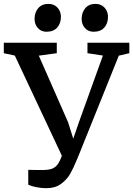

<svg xmlns="http://www.w3.org/2000/svg" viewBox="-26 -965 691 996"><path d="M0 0ZM225.1 -944.8H225.6Q245.6 -944.8 260.3 -935.3Q274.9 -925.8 282.5 -910.4Q290 -895 290 -877.9Q290 -843.8 270.8 -822Q251.5 -800.3 214.8 -800.3H214.4Q187.5 -800.3 170.4 -819.6Q153.3 -838.9 153.3 -866.7Q153.3 -899.9 172.1 -922.4Q190.9 -944.8 225.1 -944.8ZM468.8 -944.8H469.2Q489.7 -944.8 504.4 -935.3Q519 -925.8 526.6 -910.4Q534.2 -895 534.2 -877.9Q534.2 -843.8 515.1 -822Q496.1 -800.3 459.5 -800.3H459Q431.6 -800.3 414.6 -819.6Q397.5 -838.9 397.5 -866.7Q397.5 -899.9 416.3 -922.4Q435.1 -944.8 468.8 -944.8ZM120.6 -84Q131.8 -83.5 155.8 -83.3Q179.7 -83 191.9 -83Q224.1 -83 241.9 -89.1Q259.8 -95.2 271.7 -110.6Q283.7 -126 294.9 -157.2L50.8 -676.8L-6.3 -689V-743.2H268.6V-689L175.3 -676.3L327.1 -331.1L354 -245.6L383.8 -332L507.8 -676.8L427.7 -689V-743.2H645V-689L590.3 -676.3L381.8 -158.2L373.5 -138.2Q355 -92.8 337.9 -63Q320.8 -33.2 290.5 -11Q260.3 11.2 214.8 11.2Q188.5 11.2 162.6 6.1Q136.7 1 120.6 -6.8Z"/></svg>

Font: Merriweather
Style: Regular
Weight: 400
Designer: Eben Sorkin
Foundry: Eben Sorkin
Version: Version 1.584; ttfautohint (v1.6)